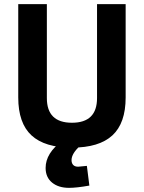

<svg xmlns="http://www.w3.org/2000/svg" viewBox="-20 -700 694 926"><path d="M68 -230V-680H206V-227Q206 -108 327 -108Q448 -108 448 -227V-680H586V-230Q586 -106 522 -47Q458 12 327 12Q196 12 132 -47Q68 -106 68 -230ZM200 110Q200 38 281 -21L383 -11Q325 35 325 72Q325 87 333 95.5Q341 104 357 104L399 100L411 195Q350 206 313 206Q262 206 231 180.5Q200 155 200 110Z"/></svg>

Font: Cairo
Style: Bold
Weight: 700
Designer: Mohamed Gaber
Foundry: Kief Type Foundry
Version: Version 2.100